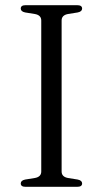

<svg xmlns="http://www.w3.org/2000/svg" viewBox="-20 -720 396 740"><path d="M217.5 -59Q217.5 -38.5 242 -34L279.5 -28Q296.5 -24.5 296.5 -13Q296.5 0 277.5 0H78.5Q60 0 60 -13Q60 -24.5 77 -28L114.5 -34Q139 -38.5 139 -59V-641Q139 -661.5 114.5 -666L77 -672Q60 -675.5 60 -687Q60 -700 78.5 -700H277.5Q296.5 -700 296.5 -687Q296.5 -675.5 279.5 -672L242 -666Q217.5 -661.5 217.5 -641Z"/></svg>

Font: Fraunces 9pt Light
Style: Regular
Weight: 300
Version: Version 1.000;[0bf87f6ff]